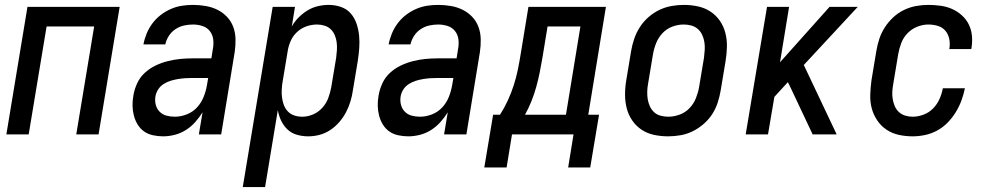

<svg xmlns="http://www.w3.org/2000/svg" viewBox="-20 -548 4040 783"><path d="M6 0 92 -520H468L382 0H291L364 -440H170L97 0Z M645 8Q624 8 603.5 3.5Q583 -1 567.5 -12Q552 -23 541.5 -40Q531 -57 526 -76.5Q521 -96 520.5 -116.5Q520 -137 524 -159Q528 -183 539 -207.5Q550 -232 570 -250.5Q590 -269 614 -280.5Q638 -292 663.5 -298.5Q689 -305 714 -307.5Q739 -310 764 -310H842L848 -348Q852 -368 849.5 -387.5Q847 -407 835.5 -421.5Q824 -436 805.5 -442Q787 -448 767 -448Q749 -448 730.5 -444Q712 -440 695.5 -429Q679 -418 668.5 -401.5Q658 -385 654 -367H565Q569 -389 578 -411Q587 -433 601.5 -452.5Q616 -472 635.5 -487Q655 -502 677 -511.5Q699 -521 721.5 -524.5Q744 -528 767 -528Q793 -528 819 -523.5Q845 -519 867 -508Q889 -497 906 -479Q923 -461 931.5 -437.5Q940 -414 940.5 -387.5Q941 -361 937 -335L882 0H791L806 -90Q793 -69 776 -50Q759 -31 737.5 -17.5Q716 -4 692 2Q668 8 645 8ZM693 -72Q717 -72 741.5 -81.5Q766 -91 783.5 -110Q801 -129 810.5 -153Q820 -177 824 -201L829 -230H764Q749 -230 734.5 -229Q720 -228 705 -225.5Q690 -223 675.5 -218.5Q661 -214 647.5 -205.5Q634 -197 625.5 -184Q617 -171 614 -156Q611 -138 615 -121.5Q619 -105 630.5 -93Q642 -81 658.5 -76.5Q675 -72 693 -72Z M970 215 1092 -520H1183L1170 -440Q1181 -460 1198 -477Q1215 -494 1235 -506Q1255 -518 1277 -523Q1299 -528 1321 -528Q1347 -528 1371 -519.5Q1395 -511 1410.5 -493Q1426 -475 1434 -451.5Q1442 -428 1444.5 -402.5Q1447 -377 1445 -351Q1443 -325 1439 -299L1419 -179Q1416 -157 1409 -134Q1402 -111 1391 -90Q1380 -69 1363.5 -50Q1347 -31 1326.5 -17.5Q1306 -4 1283 2Q1260 8 1237 8Q1213 8 1190.5 1.5Q1168 -5 1152 -20.5Q1136 -36 1126.5 -56Q1117 -76 1113 -99L1061 215ZM1213 -72Q1235 -72 1257 -81.5Q1279 -91 1295 -109Q1311 -127 1319 -149Q1327 -171 1331 -193L1351 -313Q1353 -328 1354 -344Q1355 -360 1353 -375.5Q1351 -391 1345 -405Q1339 -419 1328.5 -429Q1318 -439 1303 -443.5Q1288 -448 1273 -448Q1251 -448 1229.5 -440.5Q1208 -433 1191 -417Q1174 -401 1165 -380Q1156 -359 1153 -338L1133 -218Q1130 -201 1129 -184Q1128 -167 1130 -151Q1132 -135 1137.5 -120Q1143 -105 1154 -93.5Q1165 -82 1180.5 -77Q1196 -72 1213 -72Z M1645 8Q1624 8 1603.5 3.5Q1583 -1 1567.5 -12Q1552 -23 1541.5 -40Q1531 -57 1526 -76.5Q1521 -96 1520.5 -116.5Q1520 -137 1524 -159Q1528 -183 1539 -207.5Q1550 -232 1570 -250.5Q1590 -269 1614 -280.5Q1638 -292 1663.5 -298.5Q1689 -305 1714 -307.5Q1739 -310 1764 -310H1842L1848 -348Q1852 -368 1849.5 -387.5Q1847 -407 1835.5 -421.5Q1824 -436 1805.5 -442Q1787 -448 1767 -448Q1749 -448 1730.5 -444Q1712 -440 1695.5 -429Q1679 -418 1668.5 -401.5Q1658 -385 1654 -367H1565Q1569 -389 1578 -411Q1587 -433 1601.5 -452.5Q1616 -472 1635.5 -487Q1655 -502 1677 -511.5Q1699 -521 1721.5 -524.5Q1744 -528 1767 -528Q1793 -528 1819 -523.5Q1845 -519 1867 -508Q1889 -497 1906 -479Q1923 -461 1931.5 -437.5Q1940 -414 1940.5 -387.5Q1941 -361 1937 -335L1882 0H1791L1806 -90Q1793 -69 1776 -50Q1759 -31 1737.5 -17.5Q1716 -4 1692 2Q1668 8 1645 8ZM1693 -72Q1717 -72 1741.5 -81.5Q1766 -91 1783.5 -110Q1801 -129 1810.5 -153Q1820 -177 1824 -201L1829 -230H1764Q1749 -230 1734.5 -229Q1720 -228 1705 -225.5Q1690 -223 1675.5 -218.5Q1661 -214 1647.5 -205.5Q1634 -197 1625.5 -184Q1617 -171 1614 -156Q1611 -138 1615 -121.5Q1619 -105 1630.5 -93Q1642 -81 1658.5 -76.5Q1675 -72 1693 -72Z M1955 135 1991 -80H2019Q2037 -108 2051 -138.5Q2065 -169 2075 -200Q2085 -231 2091.5 -262.5Q2098 -294 2103 -325L2135 -520H2451L2379 -80H2423L2387 135H2297L2319 0H2068L2046 135ZM2121 -80H2288L2347 -440H2213L2192 -312Q2187 -282 2181 -252.5Q2175 -223 2167 -194Q2159 -165 2147.5 -136Q2136 -107 2121 -80Z M2705 8Q2675 8 2647 2Q2619 -4 2596.5 -19Q2574 -34 2558.5 -56.5Q2543 -79 2536 -106Q2529 -133 2529 -162Q2529 -191 2534 -221L2554 -341Q2558 -365 2566.5 -390Q2575 -415 2589.5 -437.5Q2604 -460 2624.5 -478Q2645 -496 2669 -507.5Q2693 -519 2718.5 -523.5Q2744 -528 2769 -528Q2798 -528 2826 -522Q2854 -516 2877 -501Q2900 -486 2915.5 -463.5Q2931 -441 2938 -414Q2945 -387 2944.5 -358Q2944 -329 2939 -299L2919 -179Q2915 -155 2907 -130Q2899 -105 2884.5 -82.5Q2870 -60 2849 -42Q2828 -24 2804.5 -12.5Q2781 -1 2755.5 3.5Q2730 8 2705 8ZM2706 -72Q2728 -72 2751.5 -80.5Q2775 -89 2792 -107Q2809 -125 2818 -147.5Q2827 -170 2831 -193L2851 -313Q2853 -329 2854 -345Q2855 -361 2852.5 -376.5Q2850 -392 2843.5 -406Q2837 -420 2825.5 -430Q2814 -440 2799 -444Q2784 -448 2768 -448Q2745 -448 2722 -439.5Q2699 -431 2682 -413Q2665 -395 2656 -372.5Q2647 -350 2643 -327L2623 -207Q2620 -191 2619.5 -175Q2619 -159 2621.5 -143.5Q2624 -128 2630.5 -114Q2637 -100 2648 -90Q2659 -80 2674.5 -76Q2690 -72 2706 -72Z M3021 0 3108 -520H3198L3161 -294L3363 -520H3478L3258 -283L3392 0H3294L3203 -193L3193 -213L3138 -153L3112 0Z M3702 8Q3673 8 3645.5 2Q3618 -4 3595.5 -19Q3573 -34 3557.5 -57Q3542 -80 3535 -106.5Q3528 -133 3529 -162Q3530 -191 3534 -221L3554 -341Q3558 -365 3566 -389.5Q3574 -414 3588.5 -436.5Q3603 -459 3623 -477.5Q3643 -496 3667 -507.5Q3691 -519 3716 -523.5Q3741 -528 3766 -528Q3791 -528 3816 -524.5Q3841 -521 3862.5 -511.5Q3884 -502 3902 -486Q3920 -470 3930.5 -449Q3941 -428 3943.5 -403.5Q3946 -379 3942 -353Q3942 -352 3941.5 -350.5Q3941 -349 3941 -348H3851Q3851 -348 3851.5 -349Q3852 -350 3852 -351Q3855 -371 3851 -390Q3847 -409 3835 -423Q3823 -437 3804.5 -442.5Q3786 -448 3766 -448Q3743 -448 3720.5 -439Q3698 -430 3681 -412.5Q3664 -395 3655.5 -372.5Q3647 -350 3643 -327L3623 -207Q3620 -191 3619 -175.5Q3618 -160 3620.5 -144.5Q3623 -129 3629 -115Q3635 -101 3646 -91Q3657 -81 3671.5 -76.5Q3686 -72 3702 -72Q3724 -72 3746.5 -80.5Q3769 -89 3785.5 -106Q3802 -123 3811.5 -144.5Q3821 -166 3825 -188H3915Q3910 -163 3901 -138.5Q3892 -114 3878 -91Q3864 -68 3845 -48.5Q3826 -29 3802.5 -16Q3779 -3 3753 2.5Q3727 8 3702 8Z"/></svg>

Font: Iosevka SS04 Medium Oblique
Style: Regular
Weight: 500
Italic angle: -9°
Monospace: yes
Designer: Belleve Invis
Foundry: Belleve Invis
Version: Version 19.0.0; ttfautohint (v1.8.4)